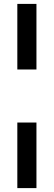

<svg xmlns="http://www.w3.org/2000/svg" viewBox="-20 -779 279 995"><path d="M69.8 -758.8H168.9V-418.9H69.8ZM69.8 -144H168.9V195.8H69.8Z"/></svg>

Font: Simonetta
Style: Black
Weight: 900
Designer: Gayaneh Bagdasaryan
Foundry: Brownfox
Version: Version 1.002